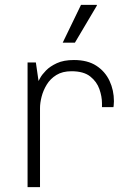

<svg xmlns="http://www.w3.org/2000/svg" viewBox="-20 -767 520 787"><path d="M93 0V-511H127L138 -435Q138 -435 145 -448Q152 -461 168.5 -478Q185 -495 213 -508Q241 -521 283 -521Q339 -521 375 -497.5Q411 -474 429 -435.5Q447 -397 447 -352Q447 -342 446 -335Q445 -328 445 -328H398V-344Q398 -371 387.5 -401.5Q377 -432 350 -453.5Q323 -475 273 -475Q236 -475 211 -459.5Q186 -444 171.5 -420Q157 -396 150.5 -370.5Q144 -345 144 -324V0ZM237 -592 312 -747H377V-744L287 -592Z"/></svg>

Font: Chivo Medium Thin
Style: Regular
Weight: 250
Version: Version 2.002